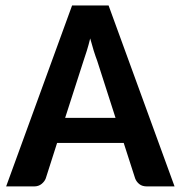

<svg xmlns="http://www.w3.org/2000/svg" viewBox="-20 -668 646 688"><path d="M605.5 0H506.8Q489.7 0 479.5 -8.1Q469.2 -16.1 464.4 -28.3L423.3 -155.8H184.6L144 -28.8Q140.1 -18.1 129.2 -9Q118.2 0 102.1 0H2L238.3 -648.4H369.1ZM213.4 -245.6H394L328.1 -450.7Q322.3 -465.8 315.9 -486.1Q309.6 -506.3 303.2 -530.3Q297.4 -506.3 291 -485.8Q284.7 -465.3 279.3 -450.2Z"/></svg>

Font: Carlito
Style: Bold
Weight: 700
Designer: Lukasz Dziedzic
Foundry: tyPoland Lukasz Dziedzic
Version: Version 1.104